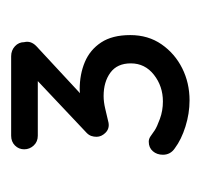

<svg xmlns="http://www.w3.org/2000/svg" viewBox="-28 -820 368 353"><g transform="rotate(-90 156.5 -643.0)"><path d="M149 -479Q125 -479 101 -486.5Q77 -494 61 -506Q49 -514 49 -528Q49 -539 55.5 -546.5Q62 -554 73 -554Q78 -554 82.5 -551Q87 -548 94 -543Q100 -539 115 -533.5Q130 -528 147 -528Q175 -528 196 -544.5Q217 -561 217 -587Q217 -612 200 -624.5Q183 -637 157 -637Q146 -637 133.5 -634Q121 -631 108 -628Q97 -626 89.5 -633.5Q82 -641 82 -650Q82 -655 83.5 -659.5Q85 -664 89 -668L195 -768L203 -758H84Q73 -758 66 -765.5Q59 -773 59 -783Q59 -793 66 -800Q73 -807 84 -807H230Q241 -807 248.5 -800Q256 -793 256 -783Q259 -771 249 -761L152 -671L132 -670Q133 -673 147 -677Q161 -681 169 -681Q197 -681 219.5 -671.5Q242 -662 255.5 -641.5Q269 -621 269 -588Q269 -555 252 -530.5Q235 -506 208 -492.5Q181 -479 149 -479Z"/></g></svg>

Font: zvoove
Style: Regular
Weight: 400
Designer: Vernon Adams (Nunito) & Andrew Paglinawan (Quicksand)
Foundry: zvoove
Version: Version 3.006